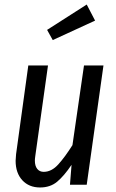

<svg xmlns="http://www.w3.org/2000/svg" viewBox="-20 -816 512 848"><path d="M49 -106Q49 -115 51 -135L105 -527H192L136 -128Q134 -114 134 -107Q134 -83 144.5 -70Q155 -57 173 -57Q208 -57 238 -90.5Q268 -124 300 -175L351 -527H437L363 0H289L296 -88Q263 -39 232.5 -13.5Q202 12 157 12Q108 12 78.5 -20Q49 -52 49 -106ZM400 -725 213 -639 188 -684 363 -796Z"/></svg>

Font: Fira Sans Compressed
Style: Italic
Weight: 400
Width: 1
Italic angle: -8°
Designer: bBox Type GmbH & Carrois Corporate GbR & Edenspiekermann AG
Foundry: bBox Type GmbH & Carrois Corporate GbR & Edenspiekermann AG
Version: Version 4.301